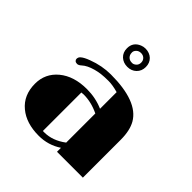

<svg xmlns="http://www.w3.org/2000/svg" viewBox="-205 -932 1097 1097"><g transform="rotate(45 344.0 -383.0)"><path d="M411.1 -32.2Q348.6 9.3 272.5 9.3Q171.4 9.3 110.4 -41.5Q46.9 -93.8 46.9 -186.5Q46.9 -268.6 109.9 -321.3Q174.3 -374.5 279.3 -374.5Q349.6 -374.5 411.1 -347.7V-481.9Q366.7 -494.6 332.8 -494.6Q298.8 -494.6 275.4 -491.7Q252 -488.8 231 -482.9Q185.5 -470.2 162.1 -448.7Q148.4 -436 137.2 -436Q126 -436 120.1 -441.7Q114.3 -447.3 114.3 -454.1Q114.3 -460.9 116.7 -466.6Q119.1 -472.2 126 -478Q140.6 -490.7 174.8 -503.4Q245.6 -530.3 316.9 -530.3Q533.7 -530.3 593.8 -426.8Q620.1 -380.9 620.1 -306.2V0H411.1ZM411.1 -309.6Q349.6 -339.4 288.6 -339.4Q278.8 -339.4 270 -337.9V-27.3Q272.5 -26.9 275.4 -26.9Q278.3 -26.9 281.2 -26.9Q348.1 -26.9 411.1 -74.2ZM351.6 -627Q319.3 -627 297.4 -647Q275.4 -667.5 275.4 -701.2Q275.4 -750 321.8 -769Q335.9 -774.9 352.3 -774.9Q368.7 -774.9 382.6 -769.5Q396.5 -764.2 406.7 -754.4Q427.7 -733.9 427.7 -701.2Q427.7 -668.5 405.8 -647.5Q384.3 -627 351.6 -627ZM324.2 -673.3Q329.6 -668 336.7 -665Q343.8 -662.1 356 -662.1Q368.2 -662.1 379.6 -672.6Q391.1 -683.1 391.1 -700.2Q391.1 -717.3 380.1 -728Q369.1 -738.8 351.8 -738.8Q334.5 -738.8 323.5 -728Q312.5 -717.3 312.5 -705.1Q312.5 -692.9 315.7 -685.8Q318.8 -678.7 324.2 -673.3Z"/></g></svg>

Font: Limelight
Style: Regular
Weight: 400
Designer: Nicole Fally
Foundry: Nicole Fally
Version: Version 1.002